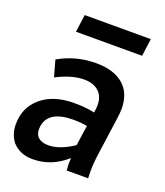

<svg xmlns="http://www.w3.org/2000/svg" viewBox="-135 -819 790 917"><g transform="rotate(20 260.0 -361.0)"><path d="M138 5Q233 5 309 -63L308 -30L310 0H419L418 -34Q418 -78 426 -133L452 -319Q456 -351 456 -365Q456 -446 406.5 -488Q357 -530 268 -530Q165 -530 78 -480L101 -397Q178 -437 241 -437Q288 -437 315 -412.5Q342 -388 342 -343Q342 -328 338 -305Q298 -315 233 -315Q130 -315 68 -263Q6 -211 6 -125Q6 -75 34 -38Q73 5 138 5ZM185 -83Q154 -83 136 -97.5Q118 -112 118 -140L119 -155Q131 -239 259 -239Q295 -239 328 -233L313 -130Q243 -83 185 -83ZM461 -638 473 -727H137L125 -638Z"/></g></svg>

Font: Brisa Sans Medium
Style: Italic
Weight: 600
Italic angle: -8°
Designer: Dalton Maag Ltd
Foundry: Dalton Maag Ltd
Version: Version 1.101;July 10, 2019;FontCreator 11.5.0.2425 64-bit